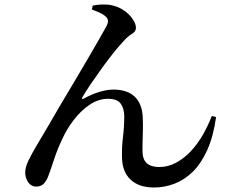

<svg xmlns="http://www.w3.org/2000/svg" viewBox="-20 -797 1040 853"><path d="M388 -755 392 -772Q409 -776 432 -777Q455 -778 470 -775Q503 -769 528.5 -752Q554 -735 569 -713Q584 -691 584 -673Q584 -657 565.5 -646Q547 -635 527 -612Q509 -593 484.5 -562.5Q460 -532 434 -496Q408 -460 384.5 -425.5Q361 -391 346 -365Q343 -360 344.5 -358Q346 -356 352 -359Q389 -379 422.5 -389Q456 -399 483 -399Q545 -399 578 -368Q611 -337 614 -278Q616 -243 614.5 -205Q613 -167 613 -128Q613 -89 632 -72Q651 -55 687 -55Q727 -55 763 -74.5Q799 -94 829 -126.5Q859 -159 882 -199.5Q905 -240 921 -282L940 -277Q928 -191 901 -131Q874 -71 837 -34.5Q800 2 755.5 19Q711 36 665 36Q597 36 560 1Q523 -34 522 -98Q521 -146 526.5 -190Q532 -234 532 -281Q532 -313 517 -335.5Q502 -358 460 -358Q417 -358 378 -331.5Q339 -305 307.5 -264Q276 -223 256 -178Q235 -134 221 -91Q207 -48 195 -16Q188 4 175.5 18Q163 32 141 32Q126 32 115 23Q104 14 98 -0.5Q92 -15 92 -31Q92 -54 106.5 -84Q121 -114 144 -152.5Q167 -191 194 -237Q216 -276 246 -326.5Q276 -377 308 -430.5Q340 -484 369 -534Q398 -584 420 -622Q442 -660 452 -679Q461 -695 459.5 -706Q458 -717 449 -724Q438 -734 420 -742Q402 -750 388 -755Z"/></svg>

Font: Early Summer Mincho SemiBold
Style: Regular
Weight: 600
Designer: GuiWonder
Version: Version 1.002